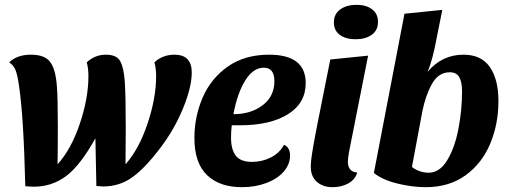

<svg xmlns="http://www.w3.org/2000/svg" viewBox="-20 -757 2109 797"><path d="M59 -400Q53 -445 44.5 -466Q36 -487 18 -498Q51 -530 108 -530Q166 -530 188.5 -499.5Q211 -469 216 -400Q220 -357 220 -235Q220 -131 219 -75Q276 -138 311.5 -244Q347 -350 347 -440Q347 -475 340 -498Q354 -512 374.5 -521Q395 -530 420 -530Q464 -530 479 -503Q494 -476 498 -418Q502 -358 502 -224Q502 -136 501 -75Q557 -138 592.5 -244Q628 -350 628 -440Q628 -475 621 -498Q636 -513 657.5 -521.5Q679 -530 704 -530Q776 -530 776 -456Q776 -395 739.5 -306.5Q703 -218 644 -141Q582 -59 529 -21Q476 17 408 17Q400 17 380 15Q378 -113 376 -183Q314 -71 255 -26.5Q196 18 120 18Q109 18 85 16Q78 -275 59 -400Z M1249 -412Q1249 -329 1175.5 -283Q1102 -237 977 -237H942Q939 -210 939 -186Q939 -136 959 -110.5Q979 -85 1026 -85Q1068 -85 1104.5 -103.5Q1141 -122 1159 -156Q1184 -145 1184 -112Q1184 -75 1158 -45Q1132 -15 1086 2.5Q1040 20 984 20Q891 20 839 -30.5Q787 -81 787 -184Q787 -273 821.5 -352.5Q856 -432 926 -481Q996 -530 1097 -530Q1249 -530 1249 -412ZM949 -283Q1021 -283 1070 -320Q1119 -357 1119 -420Q1119 -476 1075 -476Q1031 -476 998 -423Q965 -370 949 -283Z M1549 -666Q1549 -631 1523 -612.5Q1497 -594 1456 -594Q1416 -594 1391 -612Q1366 -630 1366 -664Q1366 -699 1392.5 -718Q1419 -737 1460 -737Q1500 -737 1524.5 -718.5Q1549 -700 1549 -666ZM1424 -85Q1424 -66 1433.5 -54Q1443 -42 1463 -41Q1454 -11 1425.5 4.5Q1397 20 1361 20Q1320 20 1295 -2.5Q1270 -25 1270 -65Q1270 -91 1280 -148Q1290 -205 1298 -244L1351 -510L1508 -526L1429 -127Q1424 -100 1424 -85Z M1755 -459Q1815 -530 1904 -530Q1978 -530 2013.5 -478.5Q2049 -427 2049 -338Q2049 -241 2014.5 -159.5Q1980 -78 1912 -29Q1844 20 1747 20Q1692 20 1630 5Q1568 -10 1532 -39L1659 -700L1816 -716L1793 -601Q1776 -508 1755 -459ZM1759 -40Q1805 -40 1836.5 -92Q1868 -144 1883 -222.5Q1898 -301 1898 -378Q1898 -416 1886.5 -436.5Q1875 -457 1847 -457Q1800 -457 1773 -408.5Q1746 -360 1733 -294L1690 -64Q1705 -52 1723.5 -46Q1742 -40 1759 -40Z"/></svg>

Font: Sansita
Style: Bold Italic
Weight: 700
Italic angle: -11°
Designer: Pablo Cosgaya
Foundry: Omnibus-Type
Version: Version 1.006